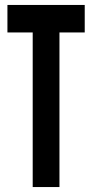

<svg xmlns="http://www.w3.org/2000/svg" viewBox="-20 -755 372 775"><path d="M112 0V-624H10V-735H322V-624H220V0Z"/></svg>

Font: League Gothic
Style: Regular
Weight: 400
Designer: The League of Moveable Type
Version: Version 2.001